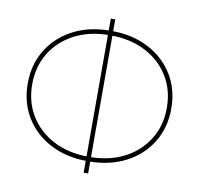

<svg xmlns="http://www.w3.org/2000/svg" viewBox="-84 -839 985 950"><g transform="rotate(10 408.5 -364.0)"><path d="M404.8 -36.1Q300.3 -36.1 219.7 -77.9Q139.2 -119.6 93.5 -193.6Q47.9 -267.6 47.9 -363.8Q47.9 -460 93.5 -533.9Q139.2 -607.9 219.7 -649.7Q300.3 -691.4 404.8 -691.4H411.6Q516.6 -691.4 597.2 -649.7Q677.7 -607.9 723.4 -533.9Q769 -460 769 -363.8Q769 -267.6 723.4 -193.6Q677.7 -119.6 597.2 -77.9Q516.6 -36.1 411.6 -36.1ZM404.8 -58.6H411.6Q510.7 -58.6 586.2 -97.7Q661.6 -136.7 704.1 -205.6Q746.6 -274.4 746.6 -363.8Q746.6 -453.6 704.1 -522.2Q661.6 -590.8 586.2 -629.9Q510.7 -668.9 411.6 -668.9H404.8Q306.2 -668.9 230.7 -629.9Q155.3 -590.8 112.8 -522.2Q70.3 -453.6 70.3 -363.8Q70.3 -274.4 112.8 -205.6Q155.3 -136.7 230.7 -97.7Q306.2 -58.6 404.8 -58.6ZM397 23.4V-751H419.4V23.4Z"/></g></svg>

Font: Inter 28pt Thin
Style: Regular
Weight: 250
Designer: Rasmus Andersson
Foundry: rsms
Version: Version 4.001;git-66647c0bb